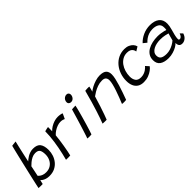

<svg xmlns="http://www.w3.org/2000/svg" viewBox="182 -1768 2831 2831"><g transform="rotate(-45 1597.5 -353.0)"><path d="M38 8.5Q41.5 -9 50.5 -50.8Q59.5 -92.5 72.5 -150.2Q85.5 -208 101 -274Q116.5 -340 132 -406.8Q147.5 -473.5 161.8 -533.5Q176 -593.5 187.2 -639Q198.5 -684.5 204.5 -707Q211.5 -708.5 235 -711.2Q258.5 -714 284.5 -717Q275.5 -679.5 262.5 -623.8Q249.5 -568 235.5 -504.2Q221.5 -440.5 208 -377.5Q215.5 -385 232.5 -398.8Q249.5 -412.5 273.5 -426.8Q297.5 -441 327.2 -451Q357 -461 390.5 -461Q474 -461 507.8 -415.5Q541.5 -370 541.5 -283Q541.5 -230.5 524.8 -180.5Q508 -130.5 475 -90.2Q442 -50 393.5 -26.2Q345 -2.5 281 -2.5Q241.5 -2.5 212.5 -12Q183.5 -21.5 165 -34.5Q146.5 -47.5 139 -56.5Q135.5 -42 130.8 -21.5Q126 -1 124 9.5Q108 10 80.8 9.8Q53.5 9.5 38 8.5ZM156.5 -129.5Q162 -121.5 177.8 -109Q193.5 -96.5 220 -86.2Q246.5 -76 282.5 -76Q338 -76 378.2 -101.8Q418.5 -127.5 440.2 -171.5Q462 -215.5 462 -269Q462 -329.5 443.5 -360.8Q425 -392 367 -392Q331 -392 297 -375Q263 -358 235.5 -335Q208 -312 190.5 -293.5Q189.5 -288 186 -271.2Q182.5 -254.5 178 -232.8Q173.5 -211 169 -189.2Q164.5 -167.5 161 -151.2Q157.5 -135 156.5 -129.5Z M772 -441.5Q795.5 -467.5 829.8 -488.8Q864 -510 902.8 -522.5Q941.5 -535 978.5 -535Q1005 -535 1031.5 -530.5Q1058 -526 1069.5 -519L1031.5 -438Q1021 -443 1003.2 -449Q985.5 -455 956.5 -455Q924.5 -455 889.8 -442.5Q855 -430 822.8 -409Q790.5 -388 767.5 -362Q764.5 -325 757.5 -273.2Q750.5 -221.5 741.5 -167.5Q732.5 -113.5 723.5 -68.8Q714.5 -24 708.5 -1Q691.5 0.5 665.5 0.8Q639.5 1 619.5 0Q632 -48 644 -99.2Q656 -150.5 666 -203.2Q676 -256 683.5 -309Q691 -362 695.5 -413.5Q700 -465 700 -514Q711 -517 726 -520.5Q741 -524 754.5 -526.8Q768 -529.5 773.5 -529.5Q773.5 -511 773.2 -484Q773 -457 772 -441.5Z M1149 0.5Q1141.5 1 1129.5 2Q1117.5 3 1105.5 3Q1093 3 1082.8 2Q1072.5 1 1063.5 0Q1068.5 -11 1078.5 -41.8Q1088.5 -72.5 1102.5 -116.2Q1116.5 -160 1131.8 -209.5Q1147 -259 1161.5 -307.5Q1176 -356 1188 -396.8Q1200 -437.5 1207.5 -463Q1216 -464 1230.5 -464.8Q1245 -465.5 1259.8 -466.2Q1274.5 -467 1282.5 -467Q1280.5 -454.5 1274.2 -428Q1268 -401.5 1259.5 -369.5Q1247 -322.5 1231 -266Q1215 -209.5 1198.8 -155Q1182.5 -100.5 1169.2 -58.5Q1156 -16.5 1149 0.5ZM1276 -548Q1252 -548 1238.5 -561Q1225 -574 1225 -593Q1225 -616 1235.5 -634.8Q1246 -653.5 1264 -665Q1282 -676.5 1304.5 -676.5Q1325.5 -676.5 1337.8 -663Q1350 -649.5 1350 -630Q1350 -608.5 1340.2 -589.8Q1330.5 -571 1314 -559.5Q1297.5 -548 1276 -548Z M1461 6Q1453 6.5 1442.5 6.8Q1432 7 1421.5 6.5Q1410.5 6.5 1397.8 5.5Q1385 4.5 1377.5 4Q1393.5 -38 1410.2 -86Q1427 -134 1446.2 -194.5Q1465.5 -255 1488.8 -334.5Q1512 -414 1539.5 -518.5Q1550 -520 1563.8 -521.2Q1577.5 -522.5 1592.5 -522.5Q1601.5 -522.5 1610.5 -522.2Q1619.5 -522 1625.5 -520.5Q1625 -515 1621 -498.5Q1617 -482 1612.2 -464.2Q1607.5 -446.5 1604 -436Q1628.5 -457 1669.5 -478.8Q1710.5 -500.5 1758.2 -515.2Q1806 -530 1848.5 -530Q1925 -530 1956.2 -500Q1987.5 -470 1987.5 -413.5Q1987.5 -379 1976.8 -330Q1966 -281 1948.8 -224.2Q1931.5 -167.5 1911 -109.2Q1890.5 -51 1871 1.5Q1864.5 2.5 1853 3.5Q1841.5 4.5 1828 4.5Q1815 4.5 1803.8 3.8Q1792.5 3 1785 1.5Q1804 -44 1824.2 -96.8Q1844.5 -149.5 1862.2 -202Q1880 -254.5 1891 -300Q1902 -345.5 1902 -375.5Q1902 -412 1883 -432.2Q1864 -452.5 1820 -452.5Q1770.5 -452.5 1724.8 -436Q1679 -419.5 1642.2 -397.5Q1605.5 -375.5 1583 -358.5Q1557.5 -272.5 1533.8 -199.8Q1510 -127 1491 -74Q1472 -21 1461 6Z M2468 -103Q2451.5 -79.5 2418.8 -55Q2386 -30.5 2341.2 -13.8Q2296.5 3 2243.5 3Q2183.5 3 2145 -22.2Q2106.5 -47.5 2088 -91.8Q2069.5 -136 2069.5 -192.5Q2069.5 -265 2092 -329Q2114.5 -393 2155.8 -442.2Q2197 -491.5 2254 -519.5Q2311 -547.5 2381 -547.5Q2427 -547.5 2462.2 -531.8Q2497.5 -516 2519.2 -490.8Q2541 -465.5 2547 -437L2481.5 -397Q2481 -403 2476.8 -416.8Q2472.5 -430.5 2461.5 -445.8Q2450.5 -461 2428.8 -471.5Q2407 -482 2370 -482Q2319.5 -482 2278.8 -458.5Q2238 -435 2209.5 -395.2Q2181 -355.5 2166 -305.5Q2151 -255.5 2151 -202Q2151 -147 2176.5 -111.8Q2202 -76.5 2262.5 -76.5Q2296.5 -76.5 2324.2 -86.5Q2352 -96.5 2372.2 -110.5Q2392.5 -124.5 2405 -137.2Q2417.5 -150 2420.5 -155Z M2751 11Q2664.5 11 2614.2 -23.2Q2564 -57.5 2564 -131.5Q2564 -185.5 2588.8 -224Q2613.5 -262.5 2655.8 -286.8Q2698 -311 2750.8 -322.5Q2803.5 -334 2859 -334Q2894.5 -334 2928.5 -328.8Q2962.5 -323.5 2987.2 -317.2Q3012 -311 3019 -308Q3022 -322.5 3022.8 -336.8Q3023.5 -351 3022 -368Q3019.5 -417 2980.8 -439.8Q2942 -462.5 2884 -462.5Q2842 -462.5 2805.5 -450.2Q2769 -438 2739.8 -417.2Q2710.5 -396.5 2689 -372.5L2634 -417Q2679.5 -466.5 2748.8 -498.2Q2818 -530 2898.5 -530Q2988.5 -530 3042.2 -489.2Q3096 -448.5 3096 -364Q3096 -341 3091.2 -313.2Q3086.5 -285.5 3078 -256.5Q3065.5 -213 3054.8 -169.8Q3044 -126.5 3044 -95.5Q3044 -80.5 3049.8 -76Q3055.5 -71.5 3066 -71.5Q3083 -71.5 3097.8 -87.8Q3112.5 -104 3122 -133L3159.5 -95.5Q3144.5 -47 3112.8 -22.8Q3081 1.5 3046.5 1.5Q3011 1.5 2994.8 -18Q2978.5 -37.5 2978.5 -77Q2963 -57.5 2928 -37.2Q2893 -17 2846.8 -3Q2800.5 11 2751 11ZM2775 -54.5Q2810.5 -54.5 2846.8 -65.2Q2883 -76 2916 -94.2Q2949 -112.5 2974.5 -135.5Q2983.5 -171.5 2991 -198.2Q2998.5 -225 3006 -249Q2992 -254 2950.5 -263.2Q2909 -272.5 2851.5 -272.5Q2815 -272.5 2779 -265Q2743 -257.5 2713 -241.8Q2683 -226 2665 -201.8Q2647 -177.5 2647 -145Q2647 -95.5 2679.2 -75Q2711.5 -54.5 2775 -54.5Z"/></g></svg>

Font: Grandstander Thin Light
Style: Italic
Weight: 300
Italic angle: -15°
Version: Version 1.200